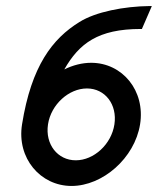

<svg xmlns="http://www.w3.org/2000/svg" viewBox="-20 -605 523 636"><path d="M53 -193C35 -81 114 11 217 11C320 11 426 -81 444 -193C462 -305 385 -397 282 -397C252 -397 221 -389 193 -375C242 -461 305 -509 446 -509H450L483 -585H476C391 -584 297 -566 243 -532C154 -477 84 -387 53 -193ZM139 -193C149 -259 208 -312 268 -312C328 -312 369 -259 359 -193C349 -127 291 -74 231 -74C171 -74 129 -127 139 -193Z"/></svg>

Font: Charger Pro
Style: BdNarObl
Weight: 700
Designer: Jasper
Foundry: Cannot Into Space Fonts
Version: Version 1.09